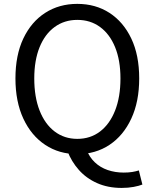

<svg xmlns="http://www.w3.org/2000/svg" viewBox="-20 -766 782 971"><path d="M371 13.4Q279.2 13.4 208.6 -33.4Q138 -80.2 98 -166.2Q58.1 -252.2 58.1 -369.3Q58.1 -487 98 -571.3Q138 -655.6 208.6 -701Q279.2 -746.4 371 -746.4Q463.3 -746.4 533.7 -700.8Q604.1 -655.2 644 -571.1Q684 -487 684 -369.3Q684 -252.2 644 -166.2Q604.1 -80.2 533.7 -33.4Q463.3 13.4 371 13.4ZM371 -63.7Q437.1 -63.7 486 -101Q535 -138.4 562.1 -207.1Q589.2 -275.8 589.2 -369.3Q589.2 -460.8 562.1 -527.3Q535 -593.7 486 -629.5Q437.1 -665.4 371 -665.4Q305.6 -665.4 256.3 -629.5Q207.1 -593.7 180.2 -527.3Q153.3 -460.8 153.3 -369.3Q153.3 -275.8 180.2 -207.1Q207.1 -138.4 256.3 -101Q305.6 -63.7 371 -63.7ZM595.3 184.4Q525.7 184.4 471 160Q416.2 135.7 378.6 93.1Q340.9 50.5 321 -2.3L417.2 -9.8Q431.9 28.5 459.4 54.7Q486.9 80.9 524.6 93.9Q562.3 106.8 605.5 106.8Q630.1 106.8 648.9 103.7Q667.6 100.6 682.2 95.9L700.1 167.3Q683.6 174 656 179.2Q628.3 184.4 595.3 184.4Z"/></svg>

Font: Noto Sans KR Thin
Style: Regular
Weight: 100
Designer: Ryoko NISHIZUKA 西塚涼子 (kana, bopomofo & ideographs); Paul D. Hunt (Latin, Greek & Cyrillic); Sandoll Communications 산돌커뮤니
Foundry: Adobe
Version: Version 2.004-H2;hotconv 1.0.118;makeotfexe 2.5.65603